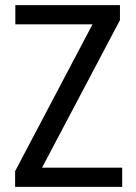

<svg xmlns="http://www.w3.org/2000/svg" viewBox="-20 -731 533 751"><path d="M144.5 -75.2Q222.7 -75.2 458 -75.2Q458 -56.6 458 0Q353.5 0 39.1 0Q39.1 -3.9 39.1 -15.6Q39.1 -27.3 39.1 -61.5Q114.3 -205.1 341.8 -635.7Q266.6 -635.7 40 -635.7Q40 -654.3 40 -710.9Q142.6 -710.9 449.2 -710.9Q449.2 -696.3 449.2 -652.3Q373 -507.8 144.5 -75.2Z"/></svg>

Font: Noto Sans Hebrew DECATHLON 
Style: Regular
Weight: 400
Designer: Monotype Design team
Version: Version 1.03 uh